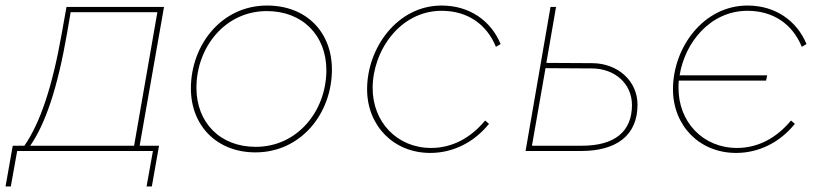

<svg xmlns="http://www.w3.org/2000/svg" viewBox="-63 -545 2970 693"><path d="M-43 128H-24L-1 0H489L466 128H485L511 -19H441L529 -520H177L160 -425C126 -232 82 -101 25 -19H-17ZM46 -19C101 -98 145 -228 179 -425L192 -501H505L421 -19Z M859 5C1023 5 1135 -135 1135 -294C1135 -429 1043 -525 901 -525C735 -525 626 -381 626 -226C626 -91 720 5 859 5ZM860 -15C730 -15 646 -104 646 -228C646 -374 749 -505 900 -505C1030 -505 1115 -416 1115 -292C1115 -146 1012 -15 860 -15Z M1490 7C1572 7 1648 -31 1702 -98L1688 -110C1635 -46 1568 -11 1493 -11C1370 -11 1282 -105 1282 -227C1282 -361 1380 -506 1531 -506C1623 -506 1693 -459 1727 -376L1744 -386C1709 -470 1632 -525 1531 -525C1371 -525 1262 -372 1262 -223C1262 -92 1357 7 1490 7Z M1834 0H2034C2162 0 2238 -56 2238 -167C2238 -253 2167 -316 2076 -317L1909 -318L1944 -520H1924ZM1857 -19 1906 -299 2073 -298C2157 -298 2218 -242 2218 -166C2218 -71 2157 -19 2037 -19Z M2594 7C2676 7 2752 -31 2806 -98L2792 -110C2739 -46 2672 -11 2597 -11C2474 -11 2386 -105 2386 -227C2386 -236 2386 -245 2387 -254H2702L2706 -273H2390C2409 -392 2501 -506 2635 -506C2727 -506 2797 -459 2831 -376L2848 -386C2813 -470 2736 -525 2635 -525C2475 -525 2366 -372 2366 -223C2366 -92 2461 7 2594 7Z"/></svg>

Font: Fixel Display Thin
Style: Italic
Weight: 100
Italic angle: -10°
Designer: AlfaBravo + MacPaw
Foundry: Kyrylo Tkachov, Marchela Mozhyna, Serhii Makarenko, Maria Weinstein, Zakhar Kryvoshyya
Version: Version 1.210;Glyphs 3.2 (3217)